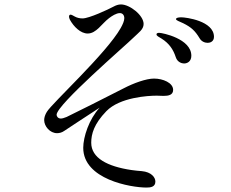

<svg xmlns="http://www.w3.org/2000/svg" viewBox="-20 -810 1040 865"><path d="M640 35C659 35 680 32 680 8C680 -11 662 -35 619 -39C603 -40 587 -42 572 -44C464 -60 391 -98 391 -167C391 -207 404 -252 459 -309C520 -372 648 -379 686 -379C699 -379 708 -378 717 -378C739 -378 760 -382 760 -405C760 -437 714 -456 674 -456C639 -456 583 -436 537 -412C471 -378 308 -296 280 -283C268 -278 260 -276 254 -276C241 -276 235 -286 235 -293C235 -338 547 -606 584 -643C604 -663 627 -677 627 -702C627 -741 565 -790 525 -790C513 -790 502 -786 491 -780C467 -767 381 -727 352 -727C339 -727 327 -730 318 -735C309 -740 302 -744 298 -744C293 -744 291 -740 291 -735C291 -732 292 -727 295 -721C312 -690 343 -659 375 -659C414 -659 438 -703 471 -728C484 -738 504 -751 520 -751C532 -751 540 -742 540 -728C540 -716 533 -700 524 -684C459 -569 215 -346 191 -306C183 -293 179 -280 179 -269C179 -241 205 -210 237 -210C248 -210 259 -213 269 -220C280 -227 376 -291 429 -325C381 -273 355 -193 355 -144C355 -2 569 35 640 35ZM916 -617C927 -617 944 -623 944 -644C944 -716 817 -732 797 -732C784 -732 773 -730 773 -724C773 -718 787 -714 806 -705C842 -687 859 -671 879 -638C888 -622 904 -617 916 -617ZM809 -524C825 -524 842 -534 842 -559C842 -636 711 -662 698 -662C691 -662 685 -661 685 -655C685 -648 697 -643 708 -636C743 -614 761 -586 772 -552C779 -530 799 -524 809 -524Z"/></svg>

Font: Shippori Mincho OTF
Style: Regular
Weight: 400
Designer: FONTDASU
Foundry: FONTDASU / Google Inc. / but / Adobe
Version: Version 3.300;hotconv 1.0.109;makeotfexe 2.5.65596